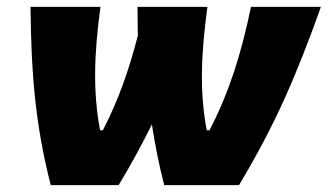

<svg xmlns="http://www.w3.org/2000/svg" viewBox="-20 -540 956 560"><path d="M459 0H677C781 -173 844 -318 916 -520H712C683 -380 648 -270 591 -160H583C562 -270 566 -380 585 -520H381L382 -436C356 -335 325 -247 280 -160H272C251 -270 254 -380 273 -520H69C71 -318 84 -173 128 0H326C363 -61 394 -119 423 -177C432 -119 443 -62 459 0Z"/></svg>

Font: Fixel Display Black
Style: Italic
Weight: 900
Italic angle: -10°
Designer: AlfaBravo + MacPaw
Foundry: Kyrylo Tkachov, Marchela Mozhyna, Serhii Makarenko, Maria Weinstein, Zakhar Kryvoshyya
Version: Version 1.210;Glyphs 3.2 (3217)